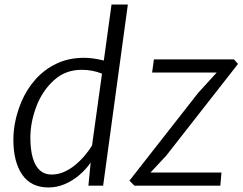

<svg xmlns="http://www.w3.org/2000/svg" viewBox="-20 -819 1071 847"><path d="M194 8Q117 8 78 -48.5Q39 -105 39 -203Q39 -284 74 -369Q97.5 -425 136.8 -469Q176 -513 229.8 -538.5Q283.5 -564 351 -564Q370 -564 391.8 -561Q413.5 -558 438 -552L472 -799H544L435 0H370L380 -102Q359.5 -72 330.2 -47Q301 -22 266.2 -7Q231.5 8 194 8ZM207 -49Q235 -49 261 -60Q287 -71 310 -89.8Q333 -108.5 352.5 -131.2Q372 -154 386 -177L430 -494Q388.5 -511 340 -511Q268.5 -511 218 -465Q166.5 -418.5 140.2 -348.8Q114 -279 114 -212Q114 -158 124.8 -121.8Q135.5 -85.5 156.2 -67.2Q177 -49 207 -49ZM952 0H573L551 -22L854 -409L936 -499H651L659 -557H1012L1030 -537L713 -132L644 -58H957Z"/></svg>

Font: Merriweather Sans Variable Regular
Style: Italic
Weight: 300
Italic angle: -8°
Designer: Eben Sorkin
Foundry: Eben Sorkin
Version: Version 2.001